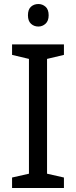

<svg xmlns="http://www.w3.org/2000/svg" viewBox="-20 -935 379 955"><path d="M298 0H40V-52L124 -71V-642L40 -662V-714H298V-662L214 -642V-71L298 -52ZM171 -915Q191 -915 206.5 -901.5Q222 -888 222 -859Q222 -831 206.5 -817Q191 -803 171 -803Q149 -803 134 -817Q119 -831 119 -859Q119 -888 134 -901.5Q149 -915 171 -915Z"/></svg>

Font: Noto Sans Ogham
Style: Regular
Weight: 400
Designer: Monotype Design Team
Foundry: Monotype Imaging Inc.
Version: Version 2.001; ttfautohint (v1.8.4.7-5d5b)